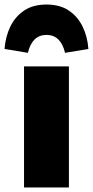

<svg xmlns="http://www.w3.org/2000/svg" viewBox="-64 -827 410 847"><path d="M240 0H42V-534H240ZM223 -594Q204 -673 141 -673Q78 -673 59 -594L-44 -611Q-40 -665 -18.5 -709.5Q3 -754 42.5 -780.5Q82 -807 141 -807Q200 -807 239.5 -780.5Q279 -754 300.5 -709.5Q322 -665 326 -611Z"/></svg>

Font: Trujillo Black
Style: Regular
Weight: 900
Designer: Fira Sans original fonts by bBox Type GmbH, Carrois Corporate GbR, & Edenspiekermann AG / Changes by Cristiano Sobral
Foundry: Fira Sans original fonts by bBox Type GmbH, Carrois Corporate GbR, & Edenspiekermann AG / Changes by Cristiano Sobral
Version: Version 4.301;July 28, 2020;FontCreator 13.0.0.2655 64-bit